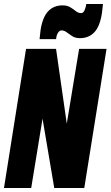

<svg xmlns="http://www.w3.org/2000/svg" viewBox="-33 -946 556 966"><path d="M-13 0 98 -700H249L303 -324L365 -700H503L391 0H240L181 -349L124 0ZM166 -749Q168 -772 171 -794Q181 -859 209 -889Q237 -919 282 -919Q305 -919 320.5 -909.5Q336 -900 348.5 -890Q361 -880 375 -880Q386 -880 392 -893.5Q398 -907 400 -919Q400 -919 400.5 -922Q401 -925 401 -926H485Q484 -914 482.5 -902.5Q481 -891 480 -881Q470 -814 442 -784Q414 -754 369 -754Q346 -754 330.5 -764Q315 -774 302.5 -783.5Q290 -793 277 -793Q266 -793 258.5 -780.5Q251 -768 250 -754Q250 -754 249.5 -751.5Q249 -749 249 -749Z"/></svg>

Font: Georama Condensed ExtraBold
Style: Italic
Weight: 800
Width: 3
Italic angle: -9°
Designer: Jean-Baptiste Levee
Foundry: Production Type
Version: Version 1.000